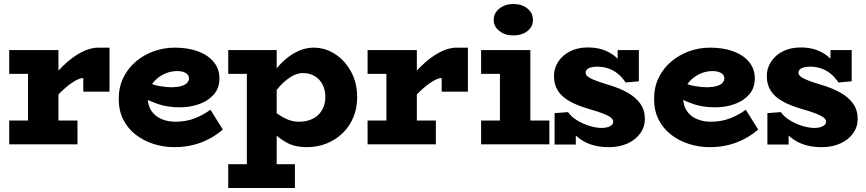

<svg xmlns="http://www.w3.org/2000/svg" viewBox="-20 -721 4324 959"><path d="M216 -180V-295Q251 -349 294.5 -391.5Q338 -434 383.5 -458.5Q429 -483 470 -483H527V-263H396V-331Q379 -332 349.5 -314Q320 -296 285 -262.5Q250 -229 216 -180ZM26 0V-119H367V0ZM120 -40V-471H272V-40ZM26 -352V-471H262V-352Z M850 14Q798 14 748.5 -1.5Q699 -17 659 -47.5Q619 -78 596 -123Q573 -168 573 -227Q573 -286 596 -333Q619 -380 658.5 -413.5Q698 -447 748 -465Q798 -483 853 -483Q919 -483 969 -464.5Q1019 -446 1047.5 -411.5Q1076 -377 1076 -330Q1076 -281 1048 -249Q1020 -217 975 -201Q930 -185 879 -185Q818 -185 773.5 -200Q729 -215 685 -238V-323Q740 -297 776.5 -291Q813 -285 840 -285Q868 -286 886.5 -291.5Q905 -297 914.5 -307Q924 -317 924 -330Q924 -346 908 -356Q892 -366 865 -366Q837 -366 811 -356Q785 -346 764 -328Q743 -310 730.5 -286Q718 -262 718 -233Q718 -194 736.5 -167Q755 -140 786.5 -126.5Q818 -113 856 -113Q910 -113 954 -130.5Q998 -148 1031 -173L1093 -74Q1063 -48 1026 -28Q989 -8 945 3Q901 14 850 14Z M1512 14Q1452 14 1409.5 -10Q1367 -34 1337.5 -67.5Q1308 -101 1287 -128V-231Q1308 -203 1338 -175.5Q1368 -148 1402.5 -130.5Q1437 -113 1472 -113Q1504 -113 1528.5 -122Q1553 -131 1570 -147.5Q1587 -164 1596 -187Q1605 -210 1605 -237Q1605 -271 1591.5 -298Q1578 -325 1552.5 -340.5Q1527 -356 1492 -356Q1457 -356 1417 -326.5Q1377 -297 1342 -244Q1307 -191 1285 -120V-229Q1308 -307 1350 -364Q1392 -421 1443.5 -452Q1495 -483 1546 -483Q1604 -483 1653.5 -451Q1703 -419 1733.5 -363Q1764 -307 1764 -235Q1764 -182 1745.5 -136.5Q1727 -91 1693 -57.5Q1659 -24 1613 -5Q1567 14 1512 14ZM1120 218V99H1453V218ZM1213 180V-471H1362V180ZM1120 -352V-471H1355V-352Z M2006 -180V-295Q2041 -349 2084.5 -391.5Q2128 -434 2173.5 -458.5Q2219 -483 2260 -483H2317V-263H2186V-331Q2169 -332 2139.5 -314Q2110 -296 2075 -262.5Q2040 -229 2006 -180ZM1816 0V-119H2157V0ZM1910 -40V-471H2062V-40ZM1816 -352V-471H2052V-352Z M2477 -40V-471H2629V-40ZM2383 0V-119H2724V0ZM2383 -352V-471H2587V-352ZM2543 -544Q2503 -544 2474.5 -566Q2446 -588 2446 -621Q2446 -656 2474.5 -678.5Q2503 -701 2543 -701Q2587 -701 2614.5 -678.5Q2642 -656 2642 -621Q2642 -588 2614.5 -566Q2587 -544 2543 -544Z M3021 14Q2987 14 2956.5 7.5Q2926 1 2899.5 -13Q2873 -27 2850 -50Q2827 -73 2809 -105L2856 -108V1H2750V-156L2817 -161Q2834 -137 2864 -119Q2894 -101 2926.5 -91.5Q2959 -82 2984 -82Q3003 -82 3016 -86Q3029 -90 3036 -97Q3043 -104 3043 -113Q3043 -119 3038.5 -126Q3034 -133 3022 -140Q3010 -147 2986.5 -156Q2963 -165 2924 -176Q2865 -193 2825.5 -215Q2786 -237 2766.5 -268Q2747 -299 2747 -341Q2747 -380 2768 -412.5Q2789 -445 2827 -464.5Q2865 -484 2917 -484Q2959 -484 2994 -472Q3029 -460 3058.5 -434Q3088 -408 3112 -365L3065 -361V-471H3171V-315L3105 -309Q3087 -336 3065 -353.5Q3043 -371 3017.5 -379.5Q2992 -388 2963 -388Q2945 -388 2932 -384.5Q2919 -381 2912 -374Q2905 -367 2905 -358Q2905 -351 2910 -344.5Q2915 -338 2927.5 -331Q2940 -324 2962 -316Q2984 -308 3017 -298Q3075 -281 3116 -257.5Q3157 -234 3179 -202Q3201 -170 3201 -127Q3201 -87 3178 -55Q3155 -23 3114.5 -4.5Q3074 14 3021 14Z M3524 14Q3472 14 3422.5 -1.5Q3373 -17 3333 -47.5Q3293 -78 3270 -123Q3247 -168 3247 -227Q3247 -286 3270 -333Q3293 -380 3332.5 -413.5Q3372 -447 3422 -465Q3472 -483 3527 -483Q3593 -483 3643 -464.5Q3693 -446 3721.5 -411.5Q3750 -377 3750 -330Q3750 -281 3722 -249Q3694 -217 3649 -201Q3604 -185 3553 -185Q3492 -185 3447.5 -200Q3403 -215 3359 -238V-323Q3414 -297 3450.5 -291Q3487 -285 3514 -285Q3542 -286 3560.5 -291.5Q3579 -297 3588.5 -307Q3598 -317 3598 -330Q3598 -346 3582 -356Q3566 -366 3539 -366Q3511 -366 3485 -356Q3459 -346 3438 -328Q3417 -310 3404.5 -286Q3392 -262 3392 -233Q3392 -194 3410.5 -167Q3429 -140 3460.5 -126.5Q3492 -113 3530 -113Q3584 -113 3628 -130.5Q3672 -148 3705 -173L3767 -74Q3737 -48 3700 -28Q3663 -8 3619 3Q3575 14 3524 14Z M4084 14Q4050 14 4019.5 7.5Q3989 1 3962.5 -13Q3936 -27 3913 -50Q3890 -73 3872 -105L3919 -108V1H3813V-156L3880 -161Q3897 -137 3927 -119Q3957 -101 3989.5 -91.5Q4022 -82 4047 -82Q4066 -82 4079 -86Q4092 -90 4099 -97Q4106 -104 4106 -113Q4106 -119 4101.5 -126Q4097 -133 4085 -140Q4073 -147 4049.5 -156Q4026 -165 3987 -176Q3928 -193 3888.5 -215Q3849 -237 3829.5 -268Q3810 -299 3810 -341Q3810 -380 3831 -412.5Q3852 -445 3890 -464.5Q3928 -484 3980 -484Q4022 -484 4057 -472Q4092 -460 4121.5 -434Q4151 -408 4175 -365L4128 -361V-471H4234V-315L4168 -309Q4150 -336 4128 -353.5Q4106 -371 4080.5 -379.5Q4055 -388 4026 -388Q4008 -388 3995 -384.5Q3982 -381 3975 -374Q3968 -367 3968 -358Q3968 -351 3973 -344.5Q3978 -338 3990.5 -331Q4003 -324 4025 -316Q4047 -308 4080 -298Q4138 -281 4179 -257.5Q4220 -234 4242 -202Q4264 -170 4264 -127Q4264 -87 4241 -55Q4218 -23 4177.5 -4.5Q4137 14 4084 14Z"/></svg>

Font: BioRhyme ExtraBold ExtraBold
Style: Regular
Weight: 800
Version: Version 1.600;gftools[0.9.33]